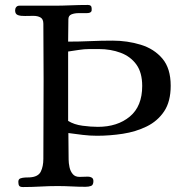

<svg xmlns="http://www.w3.org/2000/svg" viewBox="-20 -762 782 775"><path d="M554 -415Q554 -469 530.5 -501.5Q507 -534 467 -549Q427 -564 379 -564H341Q320 -564 298 -560.5Q276 -557 255 -554V-274Q279 -259 313 -254.5Q347 -250 375 -250Q454 -250 504 -291.5Q554 -333 554 -415ZM669 -416Q669 -352 642.5 -312.5Q616 -273 572 -251.5Q528 -230 475.5 -222Q423 -214 372 -214Q343 -214 314 -217.5Q285 -221 256 -225Q256 -198 256.5 -171.5Q257 -145 257 -118Q257 -104 260.5 -87.5Q264 -71 273.5 -59.5Q283 -48 301 -48Q309 -48 318 -48.5Q327 -49 335 -49Q344 -49 350.5 -45Q357 -41 357 -31Q357 -15 347.5 -11.5Q338 -8 325 -8Q297 -8 269 -9.5Q241 -11 212 -11Q178 -11 143 -9Q108 -7 73 -7Q61 -7 57.5 -12Q54 -17 54 -28Q54 -39 62.5 -42Q71 -45 82 -45.5Q93 -46 100 -46Q134 -48 144.5 -69Q155 -90 155 -121Q155 -201 155.5 -281Q156 -361 156 -440Q156 -496 155.5 -553Q155 -610 155 -666Q155 -685 143.5 -691.5Q132 -698 115 -698Q98 -698 81 -697.5Q64 -697 52.5 -701Q41 -705 41 -720Q41 -728 45.5 -733.5Q50 -739 58 -739H195Q230 -739 265 -740.5Q300 -742 335 -742Q350 -742 350 -728Q350 -725 350 -721Q350 -717 348 -715Q344 -709 329.5 -709Q315 -709 298 -709Q281 -709 268.5 -704Q256 -699 256 -684Q256 -662 255.5 -639.5Q255 -617 255 -594Q299 -594 344 -596Q389 -598 434 -598Q494 -598 548 -581.5Q602 -565 635.5 -525.5Q669 -486 669 -416Z"/></svg>

Font: Kaisei Tokumin Medium
Style: Regular
Weight: 500
Designer: Font-Kai, 金井和夫
Foundry: KAZUO KANAI
Version: Version 5.003